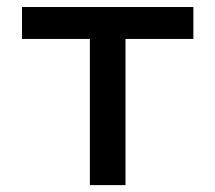

<svg xmlns="http://www.w3.org/2000/svg" viewBox="-20 -538 626 558"><path d="M241.2 0H344.7V-424.8H542V-517.6H43.9V-424.8H241.2Z"/></svg>

Font: Cascadia Code PL
Style: Regular
Weight: 400
Monospace: yes
Designer: Aaron Bell
Foundry: Saja Typeworks
Version: Version 2404.023